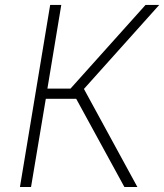

<svg xmlns="http://www.w3.org/2000/svg" viewBox="-20 -747 656 767"><path d="M59.7 0 180.4 -727.3H224.8L169.4 -393.1H261.7L561.4 -727.3H616.1L315.3 -391.7L528.8 0H476.9L284.4 -352.3H163L104 0Z"/></svg>

Font: Inter P Extra Light
Style: Italic
Weight: 200
Italic angle: 9.39999°
Designer: Rasmus Andersson
Foundry: rsms
Version: Version 3.018;git-588b23468